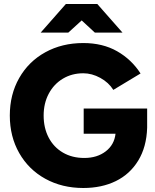

<svg xmlns="http://www.w3.org/2000/svg" viewBox="-20 -927 774 959"><path d="M29 -350Q29 -455 76 -537.5Q123 -620 206.5 -666Q290 -712 396 -712Q493 -712 565 -671Q637 -630 682 -560L546 -478Q523 -515 481 -538Q439 -561 396 -561Q339 -561 294 -534Q249 -507 223.5 -459Q198 -411 198 -350Q198 -288 223 -240Q248 -192 294 -165Q340 -138 401 -138Q465 -138 508 -171Q551 -204 557 -259H398V-385H715V-289Q712 -193 670.5 -125Q629 -57 558.5 -22.5Q488 12 396 12Q290 12 206.5 -34Q123 -80 76 -162.5Q29 -245 29 -350ZM388 -825 321 -764H183L309 -907H466L592 -764H454Z"/></svg>

Font: Oak Sans ExtraBold
Style: Regular
Weight: 800
Designer: Erik Kennedy, Walven
Foundry: Erik Kennedy, Walven
Version: Version 1.000